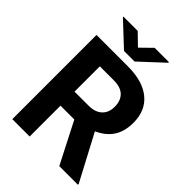

<svg xmlns="http://www.w3.org/2000/svg" viewBox="-254 -1024 1146 1146"><g transform="rotate(45 319.0 -451.0)"><path d="M63.5 0ZM326.7 -260.3H210V0H63.5V-710.9H327.6Q453.6 -710.9 522 -654.8Q590.3 -598.6 590.3 -496.1Q590.3 -423.3 558.8 -374.8Q527.3 -326.2 463.4 -297.4L617.2 -6.8V0H460ZM210 -378.9H328.1Q383.3 -378.9 413.6 -407Q443.8 -435.1 443.8 -484.4Q443.8 -534.7 415.3 -563.5Q386.7 -592.3 327.6 -592.3H210ZM292 -832 363.3 -901.9H483.9V-896.5L336.4 -759.3H247.1L99.6 -897.5V-901.9H220.2Z"/></g></svg>

Font: Roboto
Style: Bold
Weight: 700
Designer: Google
Version: Version 2.134; 2016; ttfautohint (v1.6)